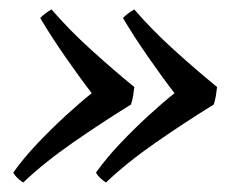

<svg xmlns="http://www.w3.org/2000/svg" viewBox="-20 -445 513 406"><path d="M349 -248Q325 -279 294 -323.5Q263 -368 240 -407Q251 -418 264 -425Q301 -382 348.5 -339Q396 -296 439 -261Q438 -252 436.5 -242.5Q435 -233 432 -224Q372 -187 310 -144Q248 -101 204 -59Q189 -69 183 -80Q205 -111 234.5 -142Q264 -173 294 -200.5Q324 -228 349 -248ZM174 -248Q150 -279 119 -323.5Q88 -368 65 -407Q76 -418 89 -425Q126 -382 173.5 -339Q221 -296 264 -261Q263 -252 261.5 -242.5Q260 -233 257 -224Q197 -187 135 -144Q73 -101 29 -59Q14 -69 8 -80Q30 -111 59.5 -142Q89 -173 119 -200.5Q149 -228 174 -248Z"/></svg>

Font: Tiro Kannada
Style: Italic
Weight: 400
Italic angle: -11°
Designer: Kannada: John Hudson & Fiona Ross, assisted by Kaja Sojewska. Latin: John Hudson with Paul Hanslow, assisted by Kaja Soj
Foundry: Tiro Typeworks Ltd.
Version: Version 1.52